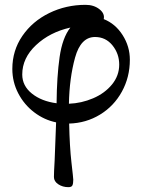

<svg xmlns="http://www.w3.org/2000/svg" viewBox="-20 -489 587 794"><path d="M203 243Q203 224 206 174Q211 55 212 17Q163 7 121.5 -24.5Q80 -56 55.5 -103Q31 -150 31 -204Q31 -280 72.5 -340.5Q114 -401 183.5 -435Q253 -469 334 -469Q368 -469 391 -451Q414 -433 409 -410Q457 -391 487 -344Q517 -297 517 -242Q517 -170 484 -110Q451 -50 393.5 -15Q336 20 266 22Q268 118 275.5 183Q283 248 283 254Q283 270 279.5 277.5Q276 285 263 285Q239 285 221 273Q203 261 203 243ZM271 -375Q186 -356 129 -302.5Q72 -249 72 -181Q72 -134 112 -102Q152 -70 214 -62Q215 -173 226.5 -253Q238 -333 271 -375ZM473 -222Q473 -267 445 -301.5Q417 -336 373 -336Q314 -336 290.5 -251Q267 -166 265 -60Q317 -62 365 -82.5Q413 -103 443 -139.5Q473 -176 473 -222Z"/></svg>

Font: EB Garamond Medium
Style: Regular
Weight: 500
Designer: Georg Duffner and Octavio Pardo
Foundry: Georg Duffner
Version: Version 1.000